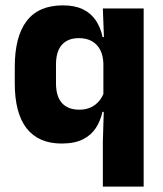

<svg xmlns="http://www.w3.org/2000/svg" viewBox="-20 -523 606 715"><path d="M209.5 11.5Q123.5 11.5 79.2 -45Q35 -101.5 35 -213V-273.5Q35 -387 79.5 -445Q124 -503 214 -503Q258.5 -503 288.5 -488.5Q318.5 -474 336.5 -447.5Q354.5 -421 362 -385H403.5L365 -286Q364 -316.5 353 -337.5Q342 -358.5 322 -369.8Q302 -381 274 -381Q232.5 -381 210.5 -356.2Q188.5 -331.5 188.5 -282.5V-213Q188.5 -164 210.8 -139.2Q233 -114.5 276 -114.5Q299.5 -114.5 317.8 -123Q336 -131.5 348.8 -146.5Q361.5 -161.5 367.5 -180.5L404.5 -106.5H361.5Q354.5 -73.5 337 -46.5Q319.5 -19.5 288.5 -4Q257.5 11.5 209.5 11.5ZM515 172H363V5L367 -127L365 -150V-348.5L367.5 -373L363 -491.5H515Z"/></svg>

Font: Anek Devanagari Medium
Style: Bold
Weight: 700
Version: Version 1.003